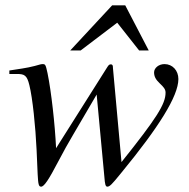

<svg xmlns="http://www.w3.org/2000/svg" viewBox="-20 -681 707 719"><path d="M537 -492 449 -661H400L243 -492H282L419 -596L501 -492ZM403 -426C403 -437 401 -440 395 -440C390 -440 387 -438 382 -430L190 -126C186 -214 172 -339 158 -407C151 -439 150 -441 139 -441C132 -441 123 -437 110 -434C80 -426 46 -422 15 -417V-404H43C72 -404 81 -399 90 -362C102 -314 113 -207 117 -120L121 -29C123 10 125 18 134 18C145 18 162 -7 198 -76C217 -112 235 -145 253 -175L342 -327L371 -17C373 9 375 18 382 18C391 18 400 8 427 -25L436 -36C574 -204 648 -321 648 -385C648 -417 626 -441 596 -441C574 -441 557 -426 557 -410C557 -396 562 -384 578 -369C594 -354 600 -346 600 -334C600 -291 566 -238 435 -74Z"/></svg>

Font: XITS
Style: Italic
Weight: 400
Italic angle: -16.33°
Designer: MicroPress Inc., with final additions and corrections provided by Coen Hoffman, Elsevier (retired)
Version: Version 1.107